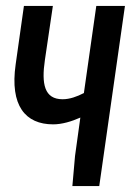

<svg xmlns="http://www.w3.org/2000/svg" viewBox="-20 -600 452 650"><path d="M33 -382C13 -242 66 -179 160 -179C190 -179 223 -189 252 -202L234 -72L225 30H316L403 -580H306L264 -285C241 -273 216 -264 192 -264C130 -264 120 -316 132 -397L159 -580H61Z"/></svg>

Font: Smiley Sans Oblique
Style: Regular
Weight: 400
Italic angle: -8°
Designer: oooooohmygosh, Nagisa Chen, Janine Sui, Heda Shi, Jian Li
Foundry: atelierAnchor
Version: Version 2.0.1